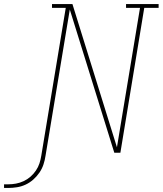

<svg xmlns="http://www.w3.org/2000/svg" viewBox="-157 -755 804 949"><path d="M-137 174V156H-116Q-97 156 -78 152.5Q-59 149 -40.5 140.5Q-22 132 -6.5 118.5Q9 105 20.5 88Q32 71 38 52.5Q44 34 47 15L168 -716H100V-735H201L421 -27L535 -716H466V-735H627V-716H556L438 0H408L188 -708L68 15Q65 36 58 57.5Q51 79 38 98Q25 117 7.5 132.5Q-10 148 -30.5 157.5Q-51 167 -73 170.5Q-95 174 -116 174Z"/></svg>

Font: Iosevka Etoile Thin
Style: Italic
Weight: 100
Italic angle: -9°
Designer: Belleve Invis
Foundry: Belleve Invis
Version: Version 22.1.2; ttfautohint (v1.8.4)